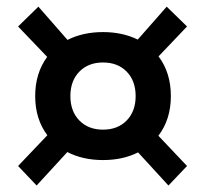

<svg xmlns="http://www.w3.org/2000/svg" viewBox="-20 -635 626 586"><path d="M294.4 -146.5Q232.9 -146.5 185.5 -170.9L91.8 -68.8L35.2 -128.4L124.5 -222.2Q87.4 -271.5 87.4 -341.8Q87.4 -411.6 124 -461.4L35.2 -554.2L97.2 -614.7L186 -513.2Q233.4 -537.1 294.4 -537.1Q354 -537.1 400.4 -514.2L488.8 -614.7L550.8 -554.2L463.9 -462.9Q501.5 -413.1 501.5 -341.8Q501.5 -270.5 463.4 -220.7L550.8 -128.4L494.1 -68.8L401.4 -169.9Q355 -146.5 294.4 -146.5ZM294.4 -239.3Q339.4 -239.3 366.7 -267.3Q394 -295.4 394 -341.8Q394 -388.2 366.7 -416.3Q339.4 -444.3 294.4 -444.3Q249.5 -444.3 222.2 -416.3Q194.8 -388.2 194.8 -341.8Q194.8 -295.4 222.2 -267.3Q249.5 -239.3 294.4 -239.3Z"/></svg>

Font: Cascadia Mono PL
Style: Regular
Weight: 400
Monospace: yes
Designer: Aaron Bell
Foundry: Saja Typeworks
Version: Version 2404.023; ttfautohint (v1.8.4)